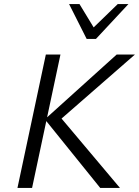

<svg xmlns="http://www.w3.org/2000/svg" viewBox="-20 -927 685 947"><path d="M474.4 0 201.3 -338.5 555.4 -658H645.5L260.5 -322.1L270.6 -357.7L571.7 0ZM66.1 0 206.1 -658H278.2L138.2 0ZM407.4 -735.1 426.8 -777.2 560.8 -907H613.5L453.3 -735.1ZM407.4 -735.1 320.7 -907H372L450.2 -778.3L453.3 -735.1Z"/></svg>

Font: Ysabeau
Style: Bold Italic
Weight: 700
Italic angle: -12°
Designer: Christian Thalmann (Catharsis Fonts)
Version: Version 2.002